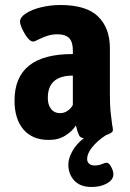

<svg xmlns="http://www.w3.org/2000/svg" viewBox="-20 -551 521 767"><path d="M433 145Q433 167 407.5 181.5Q382 196 346 196Q301 196 277 170.5Q253 145 253 106Q253 82 269 53Q285 24 315 1Q301 0 295.5 -11Q290 -22 283 -50Q270 -28 242 -10Q214 8 175 8Q109 8 73.5 -34Q38 -76 38 -149Q38 -336 271 -335V-351Q271 -383 256.5 -398.5Q242 -414 210 -414Q188 -414 171 -408.5Q154 -403 133 -393Q119 -385 112 -385Q102 -385 90 -400Q78 -415 69 -434.5Q60 -454 60 -465Q60 -482 83.5 -497.5Q107 -513 144.5 -522Q182 -531 221 -531Q325 -531 372 -485Q419 -439 419 -358V-176Q419 -130 421.5 -106Q424 -82 428 -53Q431 -40 431 -31Q431 -20 403 -11Q367 13 347.5 38Q328 63 328 84Q328 95 335.5 102.5Q343 110 359 110Q374 110 387 104.5Q400 99 406 99Q415 99 424 115.5Q433 132 433 145ZM271 -249Q171 -249 171 -160Q171 -132 184 -115.5Q197 -99 220 -99Q236 -99 249.5 -108Q263 -117 271 -132Z"/></svg>

Font: Asap Condensed
Style: Bold
Weight: 700
Designer: Pablo Cosgaya
Foundry: Omnibus-Type
Version: Version 1.010; ttfautohint (v1.8)